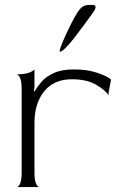

<svg xmlns="http://www.w3.org/2000/svg" viewBox="-20 -760 491 780"><path d="M48 0Q55 0 61.5 -14Q68 -28 68 -60V-398Q68 -430 61.5 -443.5Q55 -457 48 -458Q79 -458 97 -464.5Q115 -471 120 -478V-407L118 -390L120 -388Q131 -407 149 -428Q167 -449 199 -463.5Q231 -478 280 -478Q334 -478 374.5 -464.5Q415 -451 431 -437L421 -383V-373Q408 -394 370 -416Q332 -438 272 -438Q199 -438 159.5 -389Q120 -340 120 -260V-60Q120 -28 126.5 -14Q133 0 140 0ZM224 -550Q220 -550 226.5 -568.5Q233 -587 245.5 -614.5Q258 -642 271.5 -668.5Q285 -695 295 -710Q306 -727 316.5 -733.5Q327 -740 344 -740H355Q380 -740 358 -709Q342 -687 322 -659.5Q302 -632 282.5 -607Q263 -582 247 -566Q231 -550 224 -550Z"/></svg>

Font: Red Rose Light
Style: Regular
Weight: 300
Designer: Jaikishan Patel
Version: Version 1.001; ttfautohint (v1.8.3)